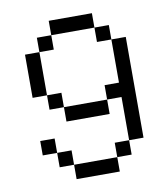

<svg xmlns="http://www.w3.org/2000/svg" viewBox="-79 -755 719 821"><g transform="rotate(-10 281.0 -344.0)"><path d="M375 0H187.5V-62.5H375ZM62.5 -187.5H125V-125H62.5ZM62.5 -562.5H125V-375H62.5ZM125 -125H187.5V-62.5H125ZM125 -375H187.5V-312.5H125ZM125 -625H187.5V-562.5H125ZM187.5 -312.5H375V-250H187.5ZM187.5 -687.5H375V-625H187.5ZM375 -125H437.5V-62.5H375ZM375 -375H437.5V-562.5H500V-125H437.5V-312.5H375ZM375 -625H437.5V-562.5H375Z"/></g></svg>

Font: ChillBitmapSE 16px
Style: Regular
Weight: 400
Designer: Designed by Warren2060
Foundry: ChillType
Version: Version 1.000